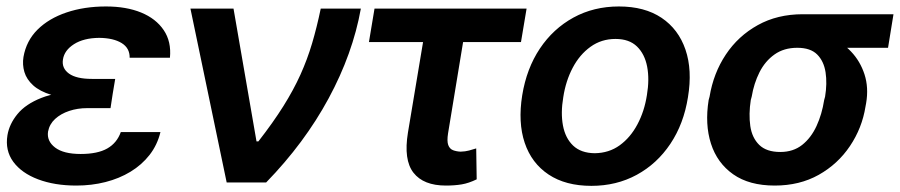

<svg xmlns="http://www.w3.org/2000/svg" viewBox="-20 -573 2826 603"><path d="M237.3 -285.2H335L327.1 -233.4H253.9Q223.6 -233.4 197.3 -224.6Q170.9 -215.8 153.1 -199.5Q135.3 -183.1 130.9 -159.7Q126.5 -129.9 153.1 -109.6Q179.7 -89.4 233.4 -89.4Q286.6 -89.4 316.9 -106.7Q347.2 -124 359.4 -158.2H483.9Q474.1 -117.7 449.7 -86.4Q425.3 -55.2 389.9 -33.7Q354.5 -12.2 311 -1.2Q267.6 9.8 219.7 9.8Q151.4 9.8 99.6 -9.8Q47.9 -29.3 21.7 -64.9Q-4.4 -100.6 3.4 -148.4Q9.3 -183.6 34.9 -214.8Q60.5 -246.1 110.1 -265.6Q159.7 -285.2 237.3 -285.2ZM331.5 -263.7H234.4Q178.7 -263.7 141.8 -274.9Q105 -286.1 84.2 -304.9Q63.5 -323.7 56.6 -346.9Q49.8 -370.1 53.7 -394Q62.5 -444.8 97.9 -480Q133.3 -515.1 189 -533.9Q244.6 -552.7 313 -552.7Q376.5 -552.7 423.1 -533.7Q469.7 -514.6 494.1 -478.5Q518.6 -442.4 513.7 -391.6H387.2Q387.7 -421.9 362.1 -437.7Q336.4 -453.6 291.5 -454.1Q242.7 -453.6 212.4 -434.3Q182.1 -415 177.7 -386.2Q173.3 -358.9 196.5 -342Q219.7 -325.2 268.6 -325.2H341.8Z M691.9 0 578.1 -545.9H713.4L785.6 -128.9H791.5Q837.9 -188.5 869.9 -239.5Q901.9 -290.5 923.6 -338.6Q945.3 -386.7 960.2 -437Q975.1 -487.3 987.3 -545.9H1113.3Q1087.9 -404.3 1012.2 -264.2Q936.5 -124 815.9 0Z M1633.8 -545.9 1616.2 -440.9H1138.7L1156.2 -545.9ZM1326.2 -545.9H1451.7L1387.2 -154.3Q1383.3 -129.9 1387.7 -117.7Q1392.1 -105.5 1402.8 -101.3Q1413.6 -97.2 1426.8 -96.7Q1441.9 -97.2 1453.1 -100.3Q1464.4 -103.5 1475.6 -106.9L1477.1 -9.8Q1452.1 2.4 1429.9 6.1Q1407.7 9.8 1380.4 9.8Q1310.1 9.8 1278.6 -30.5Q1247.1 -70.8 1261.2 -156.7Z M1837.4 10.7Q1756.3 10.7 1702.9 -24.9Q1649.4 -60.5 1627.9 -124.5Q1606.4 -188.5 1620.1 -273.9Q1633.8 -357.9 1675.5 -420.4Q1717.3 -482.9 1781 -517.8Q1844.7 -552.7 1923.8 -552.7Q2004.4 -552.7 2057.6 -517.1Q2110.8 -481.4 2132.8 -417.2Q2154.8 -353 2140.6 -267.6Q2127.4 -184.1 2085.4 -121.3Q2043.5 -58.6 1979.7 -23.9Q1916 10.7 1837.4 10.7ZM1847.7 -91.8Q1892.6 -92.3 1926.3 -116.7Q1960 -141.1 1981.9 -182.4Q2003.9 -223.6 2011.7 -274.4Q2020 -323.7 2012.5 -363.5Q2004.9 -403.3 1980.5 -427Q1956.1 -450.7 1913.1 -450.7Q1868.7 -450.7 1834.5 -426Q1800.3 -401.4 1778.6 -360.1Q1756.8 -318.8 1749 -267.6Q1740.7 -218.8 1748 -179Q1755.4 -139.2 1780 -115.7Q1804.7 -92.3 1847.7 -91.8Z M2205.6 -258.8 2208.5 -269.5Q2220.7 -343.3 2259.5 -401.6Q2298.3 -460 2359.9 -494.1Q2421.4 -528.3 2501 -528.3Q2512.7 -523.4 2522 -509.5Q2531.2 -495.6 2545.4 -480.5Q2559.6 -465.3 2586.4 -456.1Q2624 -441.4 2652.8 -411.1Q2681.6 -380.9 2695.1 -339.4Q2708.5 -297.9 2700.2 -249L2698.2 -238.3Q2687.5 -170.9 2649.4 -114.3Q2611.3 -57.6 2551.3 -23.9Q2491.2 9.8 2413.1 9.8Q2333 9.8 2282.7 -25.6Q2232.4 -61 2212.9 -121.8Q2193.4 -182.6 2205.6 -258.8ZM2340.8 -269.5 2337.9 -258.8Q2331.1 -214.4 2336.4 -177.2Q2341.8 -140.1 2364.5 -117.9Q2387.2 -95.7 2430.7 -95.7Q2471.2 -95.7 2499.3 -117.9Q2527.3 -140.1 2544.4 -177.2Q2561.5 -214.4 2568.4 -258.8L2571.3 -269.5Q2578.1 -311 2572.8 -345.9Q2567.4 -380.9 2546.4 -401.9Q2525.4 -422.9 2483.9 -422.9Q2441.9 -422.9 2412.4 -401.9Q2382.8 -380.9 2365.2 -345.9Q2347.7 -311 2340.8 -269.5ZM2786.1 -528.3 2769 -422.9H2483.9L2501 -528.3Z"/></svg>

Font: Inter Tight SemiBold
Style: Italic
Weight: 600
Italic angle: -9.39999°
Designer: Rasmus Andersson
Foundry: rsms
Version: Version 3.004